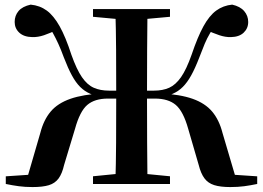

<svg xmlns="http://www.w3.org/2000/svg" viewBox="-20 -779 1113 813"><path d="M373.8 0V-32.6L522.3 -47.3H549.1L699.8 -32.6V0ZM373.8 -707.9V-740.5H699.8V-707.9L549.1 -694.2H522.3ZM468.4 0Q471.1 -85.2 471.6 -174.7Q472.1 -264.3 472.1 -366.3V-385.7Q472.1 -479 471.6 -566.9Q471.1 -654.9 468.4 -740.5H604.5Q603.5 -655.9 603 -568.7Q602.5 -481.5 602.5 -385.7V-366.3Q602.5 -266 603 -176.3Q603.5 -86.6 604.5 0ZM821.3 -80.8 776.8 -233.9Q756.1 -307.6 724.4 -334.6Q692.6 -361.6 635.7 -361.6H533.5V-395.2H631.9Q669 -395.2 696.4 -407.4Q723.7 -419.7 746.5 -452.2Q769.3 -484.8 791.3 -547.2Q816.7 -622.6 841.5 -667.7Q866.2 -712.7 895.6 -734.2Q925.1 -755.7 963.2 -759.4Q997 -751.8 1014 -732Q1031 -712.2 1031 -686Q1031 -659 1011.9 -640.8Q992.9 -622.6 957.8 -621.9Q934.7 -621.2 908.6 -629.9Q882.5 -638.6 845.5 -655.6L898.3 -683.2Q881.2 -658.5 869 -637.8Q856.8 -617.2 846.8 -593.6Q836.8 -570 824.2 -536.4Q806.3 -489.8 789.5 -459.6Q772.7 -429.4 754 -410.9Q735.4 -392.4 711.8 -382.1Q688.2 -371.8 655.7 -365.3L657.7 -383.8Q742.6 -379.4 795.7 -360.6Q848.7 -341.8 878.4 -306.5Q908.1 -271.2 922.1 -216.4L982.5 -11.8L913.9 -42.8L1069.1 -32.4V0Q1041 5.9 1014.4 9.5Q987.7 13.1 955.2 13.1Q913 13.1 886.9 4.8Q860.8 -3.5 845.7 -23.9Q830.5 -44.2 821.3 -80.8ZM251.5 -80.8Q243 -43.5 227.9 -23.1Q212.7 -2.7 186.7 5.2Q160.6 13.1 117.7 13.1Q86.1 13.1 59.5 9.5Q32.9 5.9 4.5 0V-32.4L159.9 -42.8L91.3 -11.8L150.8 -216.4Q164.8 -271.2 194.5 -306.5Q224.2 -341.8 278.1 -360.6Q331.9 -379.4 416.5 -383.8L416.8 -365.3Q385.4 -371.8 361.8 -382.1Q338.2 -392.4 319.5 -410.9Q300.9 -429.4 284.5 -459.6Q268 -489.8 250.1 -536.4Q237.8 -570 226.9 -593.6Q216.1 -617.2 204.7 -637.8Q193.4 -658.5 176.3 -683.2L227 -655.6Q192.3 -638.6 166.5 -629.9Q140.6 -621.2 116.5 -621.9Q81 -622.6 61.5 -640.8Q42.1 -659 42.1 -686Q42.1 -712.9 58.6 -732.4Q75.1 -751.8 109.9 -759.4Q148.8 -755.7 178.1 -734.2Q207.3 -712.7 232.6 -667.7Q257.9 -622.6 282.3 -547.2Q304.5 -484.8 327 -452.2Q349.4 -419.7 377.1 -407.4Q404.8 -395.2 441.6 -395.2H539.6V-361.6H437.2Q380.9 -361.6 349.5 -334.6Q318.1 -307.6 297.8 -233.9Z"/></svg>

Font: Noto Serif SC ExtraLight
Style: Regular
Weight: 200
Designer: Ryoko NISHIZUKA 西塚涼子 (kana & ideographs); Frank Grießhammer (Latin, Greek & Cyrillic); Wenlong ZHANG 张文龙 (bopomofo); San
Foundry: Adobe
Version: Version 2.002-H1;hotconv 1.1.0;makeotfexe 2.6.0